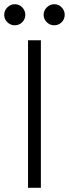

<svg xmlns="http://www.w3.org/2000/svg" viewBox="-49 -891 327 911"><path d="M84 0V-700H145V0ZM21 -771Q1 -771 -14 -785.5Q-29 -800 -29 -821Q-29 -841 -14 -856Q1 -871 21 -871Q42 -871 56.5 -856Q71 -841 71 -821Q71 -800 56.5 -785.5Q42 -771 21 -771ZM208 -771Q188 -771 173 -785.5Q158 -800 158 -821Q158 -841 173 -856Q188 -871 208 -871Q229 -871 243.5 -856Q258 -841 258 -821Q258 -800 243.5 -785.5Q229 -771 208 -771Z"/></svg>

Font: Zen Kaku Gothic Antique
Style: Regular
Weight: 400
Designer: Yoshimichi Ohira
Foundry: Positype
Version: Version 1.001